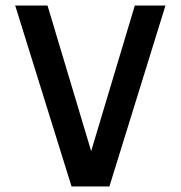

<svg xmlns="http://www.w3.org/2000/svg" viewBox="-20 -675 654 695"><path d="M239 0 35 -655H152L310 -128L468 -655H579L376 0Z"/></svg>

Font: Intel One Mono Medium
Style: Regular
Weight: 500
Monospace: yes
Designer: Fred Shallcrass
Foundry: Frere-Jones Type LLC
Version: Version 1.400;hotconv 1.1.0;makeotfexe 2.6.0;FJTRelease1.4